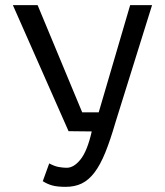

<svg xmlns="http://www.w3.org/2000/svg" viewBox="-20 -720 640 745"><path d="M299 -284H363L485 -700H570L428 -245Q408 -176 388.5 -128Q369 -80 346.5 -50.5Q324 -21 297 -8Q270 5 235 5Q202 5 182.5 -0.5Q163 -6 146 -17L171 -86Q191 -75 208 -72Q225 -69 239 -69Q267 -69 293 -102Q319 -135 336 -210L246 -211L30 -700H126Z"/></svg>

Font: PT Mono
Style: Regular
Weight: 400
Monospace: yes
Designer: A.Korolkova, I.Chaeva
Foundry: ParaType Ltd
Version: Version 1.001W OFL